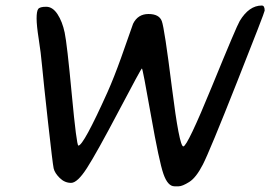

<svg xmlns="http://www.w3.org/2000/svg" viewBox="-20 -693 963 684"><path d="M834 -618.2Q867.2 -673.3 912.6 -673.3Q922.9 -673.3 922.9 -655.3Q922.9 -649.4 824.7 -401.4Q726.6 -153.3 702.6 -106.7Q678.7 -60.1 654.1 -44.7Q629.4 -29.3 616.7 -29.3H601.6Q577.6 -29.3 562.3 -73.2Q546.9 -117.2 517.6 -283.2Q488.3 -449.2 485.6 -449.2Q482.9 -449.2 403.6 -298.6Q324.2 -147.9 290 -94.7Q255.9 -41.5 233.2 -41.5Q210.4 -41.5 192.6 -59.1Q174.8 -76.7 171.1 -93.3Q167.5 -109.9 151.1 -257.3Q134.8 -404.8 130.1 -455.8Q125.5 -506.8 117.9 -554.4Q110.4 -602.1 110.4 -627.4Q110.4 -652.8 116 -660.9Q121.6 -668.9 144.5 -668.9Q167.5 -668.9 184.8 -642.6Q202.1 -616.2 210.4 -576.9Q218.8 -537.6 235.8 -356Q252.9 -174.3 259.3 -174.3Q277.3 -174.3 362.8 -364.3Q385.7 -415.5 411.6 -487.8L454.1 -608.4Q471.2 -643.1 509 -643.1Q546.9 -643.1 556.4 -617.9Q565.9 -592.8 592.3 -382.1Q618.7 -171.4 633.1 -171.4Q647.5 -171.4 735.4 -386Q823.2 -600.6 834 -618.2Z"/></svg>

Font: Averia Sans Libre
Style: Italic
Weight: 400
Italic angle: -7.90001°
Version: Version 1.002